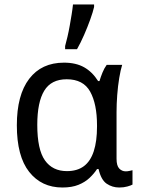

<svg xmlns="http://www.w3.org/2000/svg" viewBox="-20 -825 640 855"><path d="M258 10Q165 10 110 -59.5Q55 -129 55 -267Q55 -402 110 -474Q165 -546 265 -546Q318 -546 354.5 -525.5Q391 -505 417 -464H423Q428 -481 436 -501Q444 -521 455 -536H524Q517 -514 511 -478Q505 -442 502 -402Q499 -362 499 -326V-118Q499 -87 511 -74.5Q523 -62 540 -62Q548 -62 557 -64Q566 -66 570 -67V-3Q563 1 547 5.5Q531 10 511 10Q480 10 455 -7Q430 -24 419 -72H412Q399 -52 379 -33Q359 -14 329.5 -2Q300 10 258 10ZM278 -63Q324 -63 353.5 -85Q383 -107 397.5 -151.5Q412 -196 412 -261V-267Q412 -362 381.5 -417Q351 -472 277 -472Q208 -472 177 -421Q146 -370 146 -269Q146 -159 180 -111Q214 -63 278 -63ZM270 -620Q275 -638 280.5 -661.5Q286 -685 290.5 -710.5Q295 -736 299 -760.5Q303 -785 305 -805H399V-794Q394 -772 382 -738.5Q370 -705 354.5 -669.5Q339 -634 323 -606H270Z"/></svg>

Font: Noto Sans Mono
Style: Regular
Weight: 400
Designer: Monotype Design Team
Foundry: Monotype Imaging Inc.
Version: Version 2.014